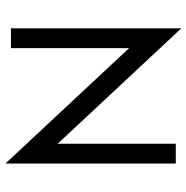

<svg xmlns="http://www.w3.org/2000/svg" viewBox="-10 -676 707 728"><g transform="rotate(-90 344.0 -312.5)"><path d="M600 20.8V-625H525V-177.1L87.5 -645.8V0H162.5V-447.9Z"/></g></svg>

Font: Afacad
Style: Regular
Weight: 400
Designer: Kristian Moeller
Foundry: Dicotype
Version: Version 1.000